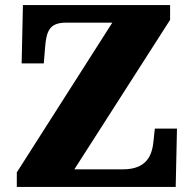

<svg xmlns="http://www.w3.org/2000/svg" viewBox="-20 -734 761 754"><path d="M46 0H670L675 -229H588L583 -182C578 -128 560 -69 462 -69H272L648 -656V-714H70L65 -485H152L157 -547C162 -610 173 -645 239 -645H421L46 -57Z"/></svg>

Font: Noto Serif Georgian Black
Style: Regular
Weight: 900
Designer: Monotype Design Team, Akaki Razmadze
Foundry: Google LLC
Version: Version 2.003